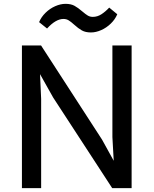

<svg xmlns="http://www.w3.org/2000/svg" viewBox="-20 -980 800 1000"><path d="M321.3 -960Q349.6 -960 368.2 -949.7Q386.7 -939.5 408.7 -920.4Q425.8 -905.8 437.3 -898.9Q448.7 -892.1 463.4 -892.1Q487.3 -892.1 508.3 -905.8Q529.3 -919.4 548.8 -940.4L590.8 -905.8Q579.6 -878.9 557.1 -857.2Q534.7 -835.4 507.1 -823.2Q479.5 -811 453.6 -811Q425.3 -811 406.5 -821.5Q387.7 -832 366.2 -851.6Q349.6 -866.7 337.6 -874Q325.7 -881.3 310.5 -881.3Q270.5 -881.3 225.1 -831.5L183.6 -864.7Q194.8 -891.6 217.3 -913.6Q239.7 -935.5 267.6 -947.8Q295.4 -960 321.3 -960ZM665.5 -743.2V0H564.5L256.8 -472.2L188.5 -593.8L194.3 -464.8V0H94.2V-743.2H193.8L511.7 -252.4L572.3 -142.6L565.4 -266.1V-743.2Z"/></svg>

Font: Merriweather Sans
Style: Regular
Weight: 400
Designer: Eben Sorkin
Foundry: Eben Sorkin
Version: Version 1.006; ttfautohint (v1.4.1) -l 6 -r 50 -G 0 -x 11 -H